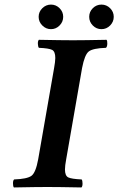

<svg xmlns="http://www.w3.org/2000/svg" viewBox="-20 -822 520 844"><path d="M271 -122.1Q265.6 -93.3 265.6 -77.1Q265.6 -49.3 280 -42.2Q294.4 -35.2 338.9 -33.2Q342.8 -28.3 342.8 -15.1Q342.8 -2 337.9 2Q237.8 0 188 0Q139.2 0 41 2Q37.1 -2.9 37.1 -15.9Q37.1 -28.8 42 -33.2Q99.1 -35.2 118.2 -49.1Q137.2 -63 147.9 -122.1L217.8 -522.9Q222.7 -549.8 223.1 -566.9Q223.1 -595.7 209 -602.8Q194.8 -609.9 150.9 -611.8Q147 -616.7 146.5 -629.4Q146 -642.1 150.9 -647Q251 -645 300.8 -645Q349.6 -645 448.2 -647Q452.1 -643.1 451.7 -629.6Q451.2 -616.2 445.8 -611.8Q388.7 -609.9 370.4 -595.9Q352.1 -582 340.8 -522.9ZM166 -710Q149.9 -726.1 149.9 -748Q149.9 -770 166 -785.9Q182.1 -801.8 204.1 -801.8Q226.1 -801.8 241.9 -785.9Q257.8 -770 257.8 -748Q257.8 -726.1 241.9 -710Q226.1 -693.8 204.1 -693.8Q182.1 -693.8 166 -710ZM387.9 -710Q372.1 -726.1 372.1 -748Q372.1 -770 387.9 -785.9Q403.8 -801.8 426 -801.8Q448.2 -801.8 464.1 -785.9Q480 -770 480 -748Q480 -726.1 464.1 -710Q448.2 -693.8 426 -693.8Q403.8 -693.8 387.9 -710Z"/></svg>

Font: Linux Libertine
Style: Semibold Italic
Weight: 600
Italic angle: -11.5°
Designer: Philipp H. Poll
Foundry: Philipp H. Poll
Version: Version 5.1.2 ; ttfautohint (v0.9)